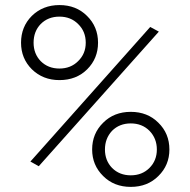

<svg xmlns="http://www.w3.org/2000/svg" viewBox="-20 -731 756 762"><path d="M215.8 -413.1Q150.4 -413.1 106.4 -456.1Q63.5 -499 63.5 -561.5Q63.5 -625 106.4 -668Q150.4 -710.9 215.8 -710.9Q282.2 -710.9 325.2 -668Q369.1 -625 369.1 -561.5Q369.1 -499 326.2 -456.1Q283.2 -413.1 215.8 -413.1ZM215.8 -459Q260.7 -459 290 -488.3Q320.3 -517.6 320.3 -561.5Q320.3 -606.4 290 -635.7Q260.7 -665 215.8 -665Q170.9 -665 141.6 -635.7Q113.3 -606.4 113.3 -561.5Q113.3 -517.6 141.6 -488.3Q170.9 -459 215.8 -459ZM100.6 -89.8Q219.7 -223.6 576.2 -624Q585 -619.1 610.4 -605.5Q491.2 -471.7 133.8 -71.3Q126 -76.2 100.6 -89.8ZM499 10.7Q432.6 10.7 389.6 -32.2Q345.7 -75.2 345.7 -137.7Q345.7 -201.2 389.6 -244.1Q432.6 -287.1 499 -287.1Q565.4 -287.1 608.4 -244.1Q652.3 -201.2 652.3 -137.7Q652.3 -75.2 608.4 -32.2Q565.4 10.7 499 10.7ZM499 -35.2Q543.9 -35.2 573.2 -64.5Q602.5 -93.8 602.5 -137.7Q602.5 -181.6 573.2 -211.9Q543.9 -241.2 499 -241.2Q454.1 -241.2 424.8 -211.9Q396.5 -181.6 396.5 -137.7Q396.5 -93.8 424.8 -64.5Q454.1 -35.2 499 -35.2Z"/></svg>

Font: LeFont
Style: ExtraLight
Weight: 200
Designer: Leryon MEDIA
Version: Version 1.0